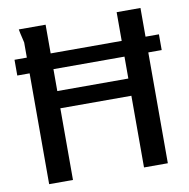

<svg xmlns="http://www.w3.org/2000/svg" viewBox="-81 -810 876 889"><g transform="rotate(-10 357.0 -365.0)"><path d="M525 -337H191V0H79V-666Q79 -667 75.5 -681.5Q72 -696 68.5 -711.5Q65 -727 65 -730H191V-418H525V-730H637V0H525ZM21 -595H700V-521H21Z"/></g></svg>

Font: Rosario SemiBold
Style: Regular
Weight: 600
Designer: Hector Gatti
Foundry: Omnibus Type
Version: Version 1.101; ttfautohint (v1.8.1.43-b0c9)